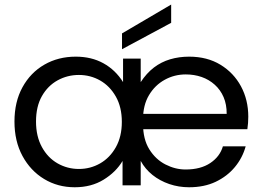

<svg xmlns="http://www.w3.org/2000/svg" viewBox="-20 -802 1139 831"><path d="M589.1 -242.9V-309.2H961.1Q961.3 -350 947.7 -381.7Q934.1 -413.3 909.3 -435.5Q884.5 -457.7 852.6 -468.8Q820.6 -479.9 783.9 -479.9Q735 -479.9 692.9 -456.7Q650.7 -433.5 624.9 -390.3Q599.1 -347.1 599.1 -286.3V-265.2Q599.1 -199.1 626.4 -155.5Q653.7 -111.8 696.3 -90.1Q738.8 -68.4 783.2 -68.4Q848.3 -68.4 890 -96.3Q931.7 -124.1 944.7 -168.6H1043.3Q1029.7 -118.9 996.6 -79Q963.5 -39 913.6 -15.2Q863.8 8.5 798.3 8.5Q753.6 8.5 712.7 -5.4Q671.8 -19.4 640 -44.8Q608.3 -70.2 589 -105.5V0H510.4V-105.3Q481.8 -57.2 428.5 -24.4Q375.2 8.5 303.4 8.5Q229.9 8.5 170.9 -27.3Q111.9 -63 77.3 -126.9Q42.6 -190.8 42.6 -276Q42.6 -361.3 77.3 -424.4Q111.9 -487.6 172 -522.2Q232.2 -556.8 307.9 -556.8Q375.9 -556.8 427.7 -528.1Q479.5 -499.4 512.6 -446.8V-548.3H589V-446.6Q614.4 -485.4 646.1 -509.7Q677.8 -533.9 716.5 -545.4Q755.1 -556.8 798.3 -556.8Q876.8 -556.8 934 -521.9Q991.3 -487.1 1023 -428.4Q1054.6 -369.7 1054.6 -296.9Q1054.6 -282.4 1053.6 -269.6Q1052.6 -256.9 1050.6 -242.9ZM135.9 -276Q135.9 -211.9 161.4 -165.5Q186.8 -119.1 229.2 -94.9Q271.7 -70.7 321.5 -70.7Q371.3 -70.7 413.5 -94.9Q455.7 -119.1 481.5 -165Q507.3 -210.9 507.3 -274.5Q507.3 -338.2 481.5 -383.8Q455.7 -429.5 413.5 -453.6Q371.3 -477.6 321.5 -477.6Q271.7 -477.6 229.2 -454.2Q186.8 -430.7 161.4 -386Q135.9 -341.2 135.9 -276ZM508.1 -657.4 720.8 -782.3V-703.2L508.1 -589Z"/></svg>

Font: Poppins Variable
Style: Regular
Weight: 100
Designer: Jonny Pinhorn
Foundry: Indian Type Foundry
Version: Version 6.000